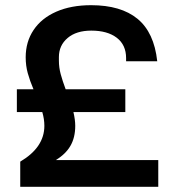

<svg xmlns="http://www.w3.org/2000/svg" viewBox="-20 -720 674 740"><path d="M151 -235Q151 -261 143 -288H45V-376H109Q95 -409 87 -438Q79 -467 79 -499Q79 -559 109.5 -604.5Q140 -650 197 -675Q254 -700 331 -700Q446 -700 510 -647.5Q574 -595 586 -484H466V-496Q466 -547 430 -574.5Q394 -602 332 -602Q274 -602 240.5 -573.5Q207 -545 207 -500V-486Q207 -460 214 -434Q221 -408 233 -376H463V-288H263Q270 -258 270 -235Q270 -190 251.5 -158Q233 -126 195 -103H590V0H58V-97Q151 -152 151 -235Z"/></svg>

Font: Mozilla Text BETA SemiBold
Style: Regular
Weight: 600
Designer: Studio DRAMA
Foundry: Studio DRAMA
Version: Version 0.100